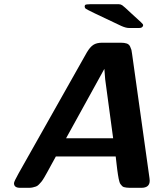

<svg xmlns="http://www.w3.org/2000/svg" viewBox="-20 -898 773 918"><path d="M46.9 -22Q46.9 -29.8 68.8 -68.8L395 -647Q410.2 -672.9 426 -683.3Q441.9 -693.8 469.2 -693.8H557.1Q575.2 -693.8 586.2 -689.9Q597.2 -686 602.1 -675.5Q606.9 -665 608.4 -659.4Q609.9 -653.8 611.8 -638.2L694.8 -45.9Q694.8 -43.9 695.3 -40Q695.8 -36.1 695.8 -34.2Q695.8 0 655.8 0H600.1Q591.3 0 584.7 -1Q578.1 -2 572.5 -3.4Q566.9 -4.9 563 -9.5Q559.1 -14.2 556.2 -17.6Q553.2 -21 551 -29.1Q548.8 -37.1 547.4 -43.5Q545.9 -49.8 543.9 -63.5Q542 -77.1 540.5 -87.2Q539.1 -97.2 537.1 -116Q535.2 -134.8 533.2 -149.9H247.1Q237.3 -131.8 224.6 -108.9Q211.9 -85.9 206.1 -75Q200.2 -64 191.7 -49.6Q183.1 -35.2 178 -29.1Q172.9 -22.9 166 -15.9Q159.2 -8.8 152.1 -6.3Q145 -3.9 137 -2Q128.9 0 118.2 0H76.2Q46.9 0 46.9 -22ZM295.9 -236.8H521L482.9 -519L479 -568.8ZM411.1 -877.9H547.9Q556.6 -877.9 564.2 -873Q571.8 -868.2 607.9 -834Q634.8 -809.1 653.8 -792L662.1 -783.2L664.1 -779.8V-774.9Q660.2 -763.7 645 -764.2H596.2Q582 -764.2 560.1 -773.9Q393.1 -852.1 389.2 -856.9Q389.2 -856.9 386.2 -860.8Q384.8 -863.8 384.8 -866.9Q384.8 -870.1 386 -872.6Q387.2 -875 390.6 -876Q394 -877 396 -877Q397.9 -877 403.6 -877.4Q409.2 -877.9 411.1 -877.9Z"/></svg>

Font: CMU Sans Serif
Style: BoldOblique
Weight: 700
Italic angle: -12°
Version: Version 0.7.0